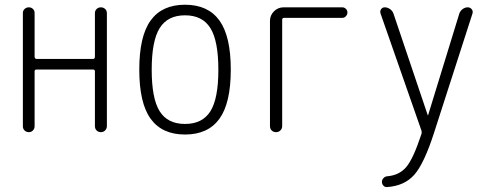

<svg xmlns="http://www.w3.org/2000/svg" viewBox="-20 -550 2040 799"><path d="M75.2 -24.4V-496.1Q75.2 -505.9 82.5 -512.7Q89.8 -519.5 100.1 -519.5Q110.4 -519.5 117.2 -512.7Q124 -505.9 124 -496.1V-314.5Q124 -305.7 131.8 -304.7H367.2Q375 -304.7 375 -314.5V-495.1Q375 -505.9 382.3 -512.7Q389.6 -519.5 399.9 -519.5Q410.2 -519.5 417.5 -512.7Q424.8 -505.9 424.8 -495.1V-25.4Q424.8 -14.6 417.5 -7.3Q410.2 0 399.9 0Q389.6 0 382.3 -6.8Q375 -13.7 375 -25.4V-252.9Q375 -260.7 367.2 -260.7H131.8Q124 -260.7 124 -252.9V-24.4Q124 -14.6 117.2 -7.3Q110.4 0 100.1 0Q89.8 0 82.5 -6.8Q75.2 -13.7 75.2 -24.4Z M855.5 -433.1Q822.3 -486.3 750 -486.3Q677.7 -486.3 644.5 -433.1Q611.3 -379.9 611.3 -259.8Q611.3 -139.6 644.5 -86.9Q677.7 -34.2 750 -34.2Q822.3 -34.2 855.5 -86.9Q888.7 -139.6 888.7 -259.8Q888.7 -379.9 855.5 -433.1ZM893.1 -55.7Q845.7 9.8 750 9.8Q654.3 9.8 606.9 -55.7Q559.6 -121.1 559.6 -260.3Q559.6 -399.4 606.9 -464.8Q654.3 -530.3 750 -530.3Q845.7 -530.3 893.1 -464.8Q940.4 -399.4 940.4 -260.3Q940.4 -121.1 893.1 -55.7Z M1103.5 -25.4V-462.9Q1103.5 -486.3 1120.1 -502.9Q1136.7 -519.5 1160.2 -519.5H1404.3Q1413.1 -519.5 1419.4 -513.2Q1425.8 -506.8 1425.8 -498Q1425.8 -489.3 1419.4 -482.4Q1413.1 -475.6 1404.3 -475.6H1162.1Q1154.3 -475.6 1154.3 -467.8V-25.4Q1154.3 -14.6 1147 -7.3Q1139.6 0 1128.9 0Q1118.2 0 1110.8 -6.8Q1103.5 -13.7 1103.5 -25.4Z M1733.4 -7.8 1563.5 -494.1Q1560.5 -503.9 1565.9 -511.7Q1571.3 -519.5 1581.1 -519.5Q1592.8 -519.5 1603 -512.2Q1613.3 -504.9 1617.2 -494.1L1759.8 -71.3Q1759.8 -70.3 1760.7 -70.3Q1761.7 -70.3 1761.7 -71.3L1891.6 -494.1Q1895.5 -504.9 1905.3 -512.2Q1915 -519.5 1926.8 -519.5Q1936.5 -519.5 1942.9 -511.7Q1949.2 -503.9 1946.3 -494.1L1787.1 0Q1745.1 130.9 1704.1 177.2Q1663.1 223.6 1590.8 228.5Q1582 229.5 1575.7 222.7Q1569.3 215.8 1569.3 207Q1569.3 198.2 1575.7 191.4Q1582 184.6 1590.8 183.6Q1640.6 179.7 1669.9 146Q1699.2 112.3 1733.4 8.8Q1736.3 0 1733.4 -7.8Z"/></svg>

Font: Rounded Mgen+ 2m light
Style: Regular
Weight: 200
Designer: [Source Han Sans]
Ryoko NISHIZUKA  (kana & ideographs); Paul D. Hunt (Latin, Greek & Cyrillic); Wenlong ZHANG  (bopomofo
Version: Version 1.059.20150602